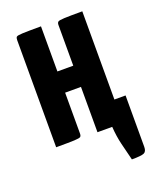

<svg xmlns="http://www.w3.org/2000/svg" viewBox="-126 -575 657 808"><g transform="rotate(-20 203.0 -171.5)"><path d="M324 157Q314 117 305 80.5Q296 44 293 0H227V-203H156V-20Q156 -10 151.5 -6Q147 -2 123.5 -1Q100 0 42 0V-480Q42 -490 46 -494Q50 -498 74 -499Q98 -500 156 -500V-298H227V-480Q227 -490 232 -494Q237 -498 261 -499Q285 -500 341 -500V-105H391V125Q391 146 378.5 151.5Q366 157 324 157Z"/></g></svg>

Font: Yanone Kaffeesatz
Style: Bold
Weight: 700
Designer: Yanone (Cyrillic: Daniel Pouzeot, Huerta Tipografica, and Cyreal)
Foundry: Yanone
Version: Version 2.003